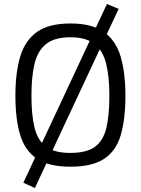

<svg xmlns="http://www.w3.org/2000/svg" viewBox="-20 -819 700 955"><path d="M96.1 90 511.9 -799.2 570.1 -774.8 153.5 116.2ZM330.2 10.2Q222.6 10.2 163.2 -29.7Q103.8 -69.6 80.2 -148.3Q56.6 -227 56.6 -342.6Q56.6 -457 80.5 -537.4Q104.4 -617.8 163.8 -660Q223.2 -702.2 330.2 -702.2Q437.2 -702.2 496.6 -660.3Q556 -618.4 579.9 -538Q603.8 -457.6 603.8 -342.6Q603.8 -224 580.2 -145.6Q556.6 -67.2 497.2 -28.5Q437.8 10.2 330.2 10.2ZM330.2 -58.4Q410.7 -58.4 452.3 -88.8Q493.8 -119.3 508.9 -182.4Q524 -245.4 524 -342.6Q524 -436.5 508.3 -501.1Q492.6 -565.6 450.8 -599.6Q408.9 -633.6 330.2 -633.6Q250.9 -633.6 209 -599.9Q167.1 -566.2 151.7 -501.7Q136.4 -437.1 136.4 -342.6Q136.4 -248.4 151.5 -185.1Q166.5 -121.7 208.4 -90Q250.3 -58.4 330.2 -58.4Z"/></svg>

Font: Titillium Web
Style: Bold
Weight: 700
Designer: Mohamed Gaber, Accademia di Belle Arti di Urbino
Foundry: Kief Type Foundry, Accademia di Belle Arti di Urbino
Version: Version 3.000